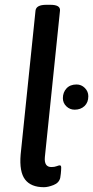

<svg xmlns="http://www.w3.org/2000/svg" viewBox="-20 -773 388 800"><path d="M163 7Q109 7 84.5 -25Q60 -57 66 -129L128 -729Q131 -753 173 -753H190Q232 -753 230 -729L167 -119Q163 -77 194 -77Q207 -77 216 -80.5Q225 -84 229 -84Q235 -84 235 -75Q235 -73 234.5 -62Q234 -51 231 -32Q226 -11 203 -2Q180 7 163 7ZM291 -316Q271 -316 256.5 -330Q242 -344 242 -364Q242 -388 257 -404.5Q272 -421 299 -421Q319 -421 333.5 -406.5Q348 -392 348 -372Q348 -346 332 -331Q316 -316 291 -316Z"/></svg>

Font: Asap Medium
Style: Italic
Weight: 500
Italic angle: -6°
Designer: Pablo Cosgaya
Foundry: Omnibus-Type
Version: Version 3.001; ttfautohint (v1.8.3)